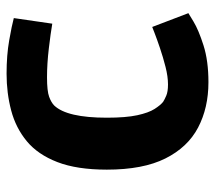

<svg xmlns="http://www.w3.org/2000/svg" viewBox="-55 -586 654 584"><g transform="rotate(-90 272.0 -294.0)"><path d="M314 13Q236 13 176 -18.5Q116 -50 82 -118Q48 -186 48 -296Q48 -387 71 -446.5Q94 -506 134.5 -539.5Q175 -573 228 -587Q281 -601 340 -601Q396 -601 441.5 -593Q487 -585 509 -579L492 -462Q463 -467 416.5 -472.5Q370 -478 329 -478Q287 -478 269.5 -471.5Q252 -465 243 -456Q206 -417 206 -296Q206 -238 213.5 -203.5Q221 -169 232.5 -151Q244 -133 254 -125Q260 -121 272.5 -115.5Q285 -110 307 -110Q331 -110 360.5 -117.5Q390 -125 418 -134.5Q446 -144 464 -151Q482 -158 482 -158L524 -48Q524 -48 498.5 -32.5Q473 -17 426 -2Q379 13 314 13Z"/></g></svg>

Font: Ruda SemiBold
Style: Bold
Weight: 900
Designer: Mariela Monsalve and Angelina Sanchez
Foundry: Mariela Monsalve and Angelina Sanchez
Version: Version 2.000